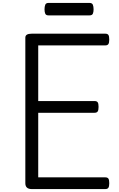

<svg xmlns="http://www.w3.org/2000/svg" viewBox="-20 -1291 813 1311"><path d="M197 0Q175 0 164 -10Q153 -20 153 -40V-1034Q153 -1048 164 -1054.5Q175 -1061 197 -1061H699Q714 -1061 720 -1052.5Q726 -1044 726 -1021Q726 -999 720 -990Q714 -981 699 -981H241V-601H626Q641 -601 647 -592.5Q653 -584 653 -561Q653 -539 647 -530Q641 -521 626 -521H241V-80H699Q714 -80 720 -71.5Q726 -63 726 -40Q726 -18 720 -9Q714 0 699 0ZM311 -1186Q294 -1186 289 -1197.5Q284 -1209 284 -1227Q284 -1246 289 -1258.5Q294 -1271 311 -1271H591Q609 -1271 614 -1258.5Q619 -1246 619 -1227Q619 -1209 614 -1197.5Q609 -1186 591 -1186Z"/></svg>

Font: Playwrite AR
Style: Regular
Weight: 400
Designer: Veronika Burian, José Scaglione
Foundry: TypeTogether
Version: Version 1.002